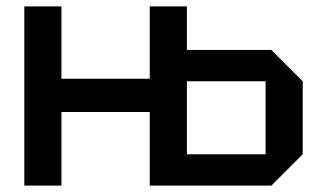

<svg xmlns="http://www.w3.org/2000/svg" viewBox="-20 -580 1006 600"><path d="M448 0V-230H172V0H56V-560H172V-334H448V-560H564V-424H828L926 -326V-98L828 0ZM564 -98H810V-326H564Z"/></svg>

Font: Tektur Medium
Style: Regular
Weight: 500
Designer: Adam Jagosz
Foundry: Adam Jagosz
Version: Version 1.005;gftools[0.9.30]